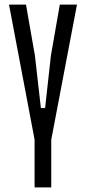

<svg xmlns="http://www.w3.org/2000/svg" viewBox="-20 -820 376 840"><path d="M131.3 0V-208.3V-209.3L19.4 -800H93.7L132.8 -576.6L158.9 -347.2H177.3L202.7 -576.6L241.7 -800H316.8L204.2 -208.5V-207.5V0Z"/></svg>

Font: Big Shoulders Display SC Thin
Style: Regular
Weight: 100
Designer: Patric King
Foundry: XO Type Co
Version: Version 2.002